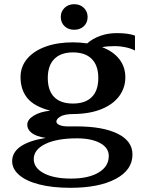

<svg xmlns="http://www.w3.org/2000/svg" viewBox="-20 -702 713 916"><path d="M530 -482Q492 -482 467 -477Q520 -457 549 -420Q578 -383 578 -333Q578 -284 549.5 -244.5Q521 -205 465.5 -182Q410 -159 332 -158Q289 -158 269 -146.5Q249 -135 249 -122Q249 -112 264 -105.5Q279 -99 302 -99H345Q471 -99 541.5 -64Q612 -29 612 35Q612 109 532 151.5Q452 194 316 194Q230 194 167.5 178Q105 162 71.5 133Q38 104 38 67Q38 25 78 -3Q118 -31 198 -44Q153 -51 131.5 -67.5Q110 -84 110 -107Q110 -131 140.5 -150Q171 -169 220 -174Q143 -194 110.5 -234Q78 -274 78 -334Q78 -384 109.5 -421.5Q141 -459 197.5 -479.5Q254 -500 328 -500Q361 -500 396 -495Q422 -518 458.5 -531Q495 -544 537 -544Q593 -544 624 -532V-461Q605 -471 579 -476.5Q553 -482 530 -482ZM449 -330Q449 -389 418 -420.5Q387 -452 328 -452Q270 -452 239 -420.5Q208 -389 208 -330Q208 -270 238.5 -239Q269 -208 328 -208Q387 -208 418 -239Q449 -270 449 -330ZM141 57Q141 99 189 124.5Q237 150 319 150Q402 150 450.5 121Q499 92 499 42Q499 3 457.5 -19.5Q416 -42 347 -42Q251 -42 196 -15Q141 12 141 57ZM270 -621Q270 -647 288 -664.5Q306 -682 334 -682Q362 -682 380 -664.5Q398 -647 398 -621Q398 -594 380 -577Q362 -560 334 -560Q306 -560 288 -577Q270 -594 270 -621Z"/></svg>

Font: Fahkwang SemiBold
Style: Regular
Weight: 600
Designer: Suppakit Chalermlarp | Katatrad Co.,Ltd.
Foundry: Cadson Demak Co.,Ltd.
Version: Version 1.000; ttfautohint (v1.6)